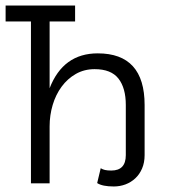

<svg xmlns="http://www.w3.org/2000/svg" viewBox="-87 -657 653 688"><path d="M-66.9 -637.2H182.1V-580.1H90.8V-340.8Q139.2 -465.8 263.2 -465.8Q431.2 -465.8 431.2 -280.8V-101.1Q431.2 -74.2 422.1 -53.2Q413.1 -32.2 397.9 -18.1Q382.8 -3.9 362.8 3.7Q342.8 11.2 320.8 11.2Q279.8 11.2 261.2 -1L273.9 -54.2Q280.8 -49.8 289.3 -47.9Q297.9 -45.9 312 -45.9Q363.8 -45.9 363.8 -101.1V-280.8Q363.8 -341.8 337.4 -375.5Q311 -409.2 252 -409.2Q214.8 -409.2 184.8 -392.1Q154.8 -375 133.8 -346.4Q112.8 -317.9 101.8 -281Q90.8 -244.1 90.8 -204.1V0H23.9V-580.1H-66.9Z"/></svg>

Font: Anonymous Pro
Style: Regular
Weight: 400
Monospace: yes
Designer: Mark Simonson
Version: Version 1.003